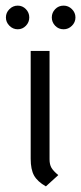

<svg xmlns="http://www.w3.org/2000/svg" viewBox="-20 -651 288 682"><path d="M89 -87V-470H156V-85Q156 -67 162.5 -55.5Q169 -44 187 -29L143 11Q113 -6 101 -27.5Q89 -49 89 -87ZM1 -589Q1 -606 13.5 -618.5Q26 -631 43 -631Q60 -631 72 -618.5Q84 -606 84 -589Q84 -572 72 -559.5Q60 -547 43 -547Q26 -547 13.5 -559.5Q1 -572 1 -589ZM164 -589Q164 -606 176 -618.5Q188 -631 206 -631Q223 -631 235.5 -618.5Q248 -606 248 -589Q248 -572 235.5 -559.5Q223 -547 206 -547Q188 -547 176 -559.5Q164 -572 164 -589Z"/></svg>

Font: KoHo
Style: Regular
Weight: 400
Version: Version 1.000; ttfautohint (v1.6)